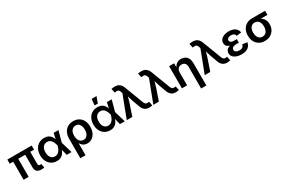

<svg xmlns="http://www.w3.org/2000/svg" viewBox="153 -2283 5962 4018"><g transform="rotate(-30 3134.0 -274.0)"><path d="M541.5 2.4Q464.4 2.4 429.2 -31.7Q394 -65.9 394 -133.8V-506.8H516.6V-150.9Q516.6 -122.1 526.4 -109.9Q536.1 -97.7 561 -97.7Q571.3 -97.7 578.1 -98.1Q585 -98.6 590.3 -100.1L605 -4.9Q593.8 -2.4 577.4 0Q561 2.4 541.5 2.4ZM103.5 0V-506.8H226.1V0ZM20 -436V-535.6H607.9V-436Z M908.7 11.7Q834 11.7 777.6 -23.7Q721.2 -59.1 689.9 -121.6Q658.7 -184.1 658.7 -266.1Q658.7 -348.6 690.2 -411.4Q721.7 -474.1 778.6 -509Q835.4 -543.9 911.1 -543.9Q962.9 -543.9 999.5 -527.8Q1036.1 -511.7 1060.1 -484.9Q1084 -458 1098.6 -424.8Q1113.3 -391.6 1121.6 -357.4H1159.2L1181.6 -272.9L1262.7 0H1145.5L1078.1 -269.5Q1069.8 -302.2 1057.4 -332.8Q1044.9 -363.3 1026.6 -387.7Q1008.3 -412.1 982.7 -426.3Q957 -440.4 922.4 -440.4Q880.4 -440.4 849.6 -419.4Q818.8 -398.4 802.5 -359.6Q786.1 -320.8 786.1 -266.6Q786.1 -213.4 802.2 -174.6Q818.4 -135.7 848.1 -114.5Q877.9 -93.3 918.9 -93.3Q953.6 -93.3 980.2 -108.2Q1006.8 -123 1026.1 -147.9Q1045.4 -172.9 1058.3 -203.6Q1071.3 -234.4 1078.6 -266.6L1139.2 -535.6H1255.4L1181.6 -266.6L1158.7 -182.1H1122.1Q1112.8 -147.9 1097.7 -113.8Q1082.5 -79.6 1058.3 -51Q1034.2 -22.5 997.8 -5.4Q961.4 11.7 908.7 11.7Z M1357.4 204.1V-260.3Q1357.4 -347.7 1388.7 -411.4Q1419.9 -475.1 1477.1 -509.5Q1534.2 -543.9 1612.3 -543.9Q1689 -543.9 1746.1 -510.5Q1803.2 -477.1 1835.2 -414.6Q1867.2 -352.1 1867.2 -265.1Q1867.2 -181.2 1838.1 -119.4Q1809.1 -57.6 1758.5 -23.7Q1708 10.3 1642.6 10.3Q1599.6 10.3 1569.3 -3.9Q1539.1 -18.1 1519 -39.3Q1499 -60.5 1487.3 -83.5H1483.4V204.1ZM1609.9 -93.8Q1651.9 -93.8 1680.4 -116Q1709 -138.2 1723.9 -177.5Q1738.8 -216.8 1738.8 -268.1Q1738.8 -318.8 1724.4 -357.7Q1710 -396.5 1681.4 -418.2Q1652.8 -439.9 1610.8 -439.9Q1569.8 -439.9 1540.3 -418.7Q1510.7 -397.5 1495.1 -358.9Q1479.5 -320.3 1479.5 -268.1Q1479.5 -216.3 1494.9 -177Q1510.3 -137.7 1539.8 -115.7Q1569.3 -93.8 1609.9 -93.8Z M2195.3 11.7Q2120.6 11.7 2064.2 -23.7Q2007.8 -59.1 1976.6 -121.6Q1945.3 -184.1 1945.3 -266.1Q1945.3 -348.6 1976.8 -411.4Q2008.3 -474.1 2065.2 -509Q2122.1 -543.9 2197.8 -543.9Q2249.5 -543.9 2286.1 -527.8Q2322.8 -511.7 2346.7 -484.9Q2370.6 -458 2385.3 -424.8Q2399.9 -391.6 2408.2 -357.4H2445.8L2468.3 -272.9L2549.3 0H2432.1L2364.7 -269.5Q2356.4 -302.2 2344 -332.8Q2331.5 -363.3 2313.2 -387.7Q2294.9 -412.1 2269.3 -426.3Q2243.7 -440.4 2209 -440.4Q2167 -440.4 2136.2 -419.4Q2105.5 -398.4 2089.1 -359.6Q2072.8 -320.8 2072.8 -266.6Q2072.8 -213.4 2088.9 -174.6Q2105 -135.7 2134.8 -114.5Q2164.6 -93.3 2205.6 -93.3Q2240.2 -93.3 2266.8 -108.2Q2293.5 -123 2312.7 -147.9Q2332 -172.9 2345 -203.6Q2357.9 -234.4 2365.2 -266.6L2425.8 -535.6H2542L2468.3 -266.6L2445.3 -182.1H2408.7Q2399.4 -147.9 2384.3 -113.8Q2369.1 -79.6 2345 -51Q2320.8 -22.5 2284.4 -5.4Q2248 11.7 2195.3 11.7ZM2167 -604 2184.1 -753.4H2300.8L2245.1 -604Z M2596.7 0 2801.3 -537.1 2789.1 -570.8Q2780.3 -598.6 2767.8 -612.5Q2755.4 -626.5 2737.5 -629.9Q2719.7 -633.3 2694.3 -628.9L2667 -627L2647 -726.6Q2662.6 -730.5 2685.5 -732.9Q2708.5 -735.4 2731.9 -735.4Q2773.9 -735.4 2807.1 -721.7Q2840.3 -708 2865.5 -679Q2890.6 -649.9 2907.7 -603.5L3077.6 -158.2Q3088.4 -130.4 3101.3 -116Q3114.3 -101.6 3131.1 -97.4Q3147.9 -93.3 3169.9 -96.7L3193.8 -99.1L3213.9 -1Q3199.7 2.4 3178.7 5.4Q3157.7 8.3 3135.3 8.3Q3094.7 8.3 3062.3 -5.6Q3029.8 -19.5 3005.6 -48.6Q2981.4 -77.6 2965.3 -124L2905.8 -287.6Q2888.7 -337.4 2875.5 -385.7Q2862.3 -434.1 2848.6 -485.8H2882.3Q2869.1 -435.1 2857.2 -386Q2845.2 -336.9 2828.6 -287.6L2730.5 0Z M3239.3 0 3443.8 -537.1 3431.6 -570.8Q3422.9 -598.6 3410.4 -612.5Q3397.9 -626.5 3380.1 -629.9Q3362.3 -633.3 3336.9 -628.9L3309.6 -627L3289.6 -726.6Q3305.2 -730.5 3328.1 -732.9Q3351.1 -735.4 3374.5 -735.4Q3416.5 -735.4 3449.7 -721.7Q3482.9 -708 3508.1 -679Q3533.2 -649.9 3550.3 -603.5L3720.2 -158.2Q3731 -130.4 3743.9 -116Q3756.8 -101.6 3773.7 -97.4Q3790.5 -93.3 3812.5 -96.7L3836.4 -99.1L3856.4 -1Q3842.3 2.4 3821.3 5.4Q3800.3 8.3 3777.8 8.3Q3737.3 8.3 3704.8 -5.6Q3672.4 -19.5 3648.2 -48.6Q3624 -77.6 3607.9 -124L3548.3 -287.6Q3531.2 -337.4 3518.1 -385.7Q3504.9 -434.1 3491.2 -485.8H3524.9Q3511.7 -435.1 3499.8 -386Q3487.8 -336.9 3471.2 -287.6L3373 0Z M4055.2 -310.5V0H3929.2V-535.6H4049.8L4051.3 -402.3H4036.6Q4059.6 -472.2 4104.5 -508.1Q4149.4 -543.9 4216.3 -543.9Q4272 -543.9 4313.7 -520Q4355.5 -496.1 4378.9 -450.4Q4402.3 -404.8 4402.3 -338.9V204.1H4276.4V-319.3Q4276.4 -375 4248.3 -405.5Q4220.2 -436 4170.4 -436Q4137.2 -436 4111.1 -421.6Q4085 -407.2 4070.1 -379.4Q4055.2 -351.6 4055.2 -310.5Z M4481 0 4685.5 -537.1 4673.3 -570.8Q4664.6 -598.6 4652.1 -612.5Q4639.6 -626.5 4621.8 -629.9Q4604 -633.3 4578.6 -628.9L4551.3 -627L4531.2 -726.6Q4546.9 -730.5 4569.8 -732.9Q4592.8 -735.4 4616.2 -735.4Q4658.2 -735.4 4691.4 -721.7Q4724.6 -708 4749.8 -679Q4774.9 -649.9 4792 -603.5L4961.9 -158.2Q4972.7 -130.4 4985.6 -116Q4998.5 -101.6 5015.4 -97.4Q5032.2 -93.3 5054.2 -96.7L5078.1 -99.1L5098.1 -1Q5084 2.4 5063 5.4Q5042 8.3 5019.5 8.3Q4979 8.3 4946.5 -5.6Q4914.1 -19.5 4889.9 -48.6Q4865.7 -77.6 4849.6 -124L4790 -287.6Q4772.9 -337.4 4759.8 -385.7Q4746.6 -434.1 4732.9 -485.8H4766.6Q4753.4 -435.1 4741.5 -386Q4729.5 -336.9 4712.9 -287.6L4614.7 0Z M5371.1 10.3Q5305.7 10.3 5252.9 -8.5Q5200.2 -27.3 5169.7 -62.7Q5139.2 -98.1 5139.2 -147.5Q5139.2 -177.7 5152.3 -202.9Q5165.5 -228 5192.1 -246.3Q5218.8 -264.6 5259.3 -274.7Q5299.8 -284.7 5354 -284.7H5439V-231.9H5370.6Q5337.4 -231.9 5313.5 -222.9Q5289.6 -213.9 5276.6 -197Q5263.7 -180.2 5263.7 -157.7Q5263.7 -125 5292.5 -105.5Q5321.3 -85.9 5373.5 -85.9Q5407.7 -85.9 5429.7 -95Q5451.7 -104 5464.1 -121.8Q5476.6 -139.6 5481.4 -166L5598.6 -151.4Q5590.3 -100.1 5561.8 -63.7Q5533.2 -27.3 5485.6 -8.5Q5438 10.3 5371.1 10.3ZM5356.4 -258.8Q5302.7 -258.8 5263.4 -267.6Q5224.1 -276.4 5199 -293Q5173.8 -309.6 5161.9 -333.3Q5149.9 -356.9 5149.9 -385.7Q5149.9 -435.5 5178.5 -470.9Q5207 -506.3 5257.6 -525.4Q5308.1 -544.4 5372.6 -544.4Q5434.1 -544.4 5479.5 -526.9Q5524.9 -509.3 5553 -475.8Q5581.1 -442.4 5589.8 -393.6L5473.6 -377.9Q5467.3 -410.6 5442.1 -429.4Q5417 -448.2 5372.6 -448.2Q5326.7 -448.2 5299.6 -429Q5272.5 -409.7 5272.5 -379.9Q5272.5 -353 5297.9 -335.2Q5323.2 -317.4 5372.1 -317.4H5439V-258.8Z M5933.6 11.2Q5855.5 11.2 5797.1 -23.2Q5738.8 -57.6 5706.8 -119.4Q5674.8 -181.2 5674.8 -263.7Q5674.8 -345.7 5706.8 -406.7Q5738.8 -467.8 5796.9 -501.7Q5855 -535.6 5933.1 -535.6H6248.5V-436.5H6020.5L5933.1 -432.6Q5890.6 -432.6 5861.6 -411.4Q5832.5 -390.1 5817.6 -352.1Q5802.7 -314 5802.7 -263.7Q5802.7 -213.9 5817.6 -174.8Q5832.5 -135.7 5861.6 -113.8Q5890.6 -91.8 5933.6 -91.8Q5976.6 -91.8 6005.9 -114Q6035.2 -136.2 6050 -175Q6064.9 -213.9 6064.9 -263.7Q6064.9 -314 6050 -352.1Q6035.2 -390.1 6005.9 -411.4Q5976.6 -432.6 5933.6 -432.6V-469.7Q5989.3 -469.7 6036.4 -456.3Q6083.5 -442.9 6118.4 -415Q6153.3 -387.2 6172.6 -345Q6191.9 -302.7 6191.9 -245.6Q6191.9 -172.4 6159.9 -114.3Q6127.9 -56.2 6070.1 -22.5Q6012.2 11.2 5933.6 11.2Z"/></g></svg>

Font: Inter 20pt SemiBold
Style: Regular
Weight: 600
Version: Version 4.001;git-66647c0bb